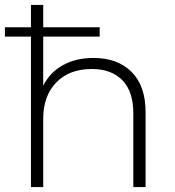

<svg xmlns="http://www.w3.org/2000/svg" viewBox="-20 -762 713 782"><path d="M573 -305V0H523V-301Q523 -389 478.5 -435Q434 -481 354 -481Q262 -481 209 -426Q156 -371 156 -278V0H106V-742H156V-413Q183 -467 236 -496.5Q289 -526 361 -526Q459 -526 516 -469Q573 -412 573 -305ZM0 -651H386V-613H0Z"/></svg>

Font: Montserrat Atlas Light
Style: Regular
Weight: 300
Designer: Julieta Ulanovsky
Foundry: Julieta Ulanovsky
Version: Version 7.200